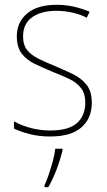

<svg xmlns="http://www.w3.org/2000/svg" viewBox="-20 -558 444 799"><path d="M362 -130Q362 -66 319 -28Q276 10 189 10Q141 10 101.5 -0.5Q62 -11 38 -23V-53Q71 -35 109.5 -25Q148 -15 189 -15Q266 -15 300.5 -46Q335 -77 335 -131Q335 -168 317.5 -191Q300 -214 269 -229Q238 -244 199 -259Q158 -276 124 -292.5Q90 -309 70 -335.5Q50 -362 50 -407Q50 -466 93 -502Q136 -538 215 -538Q255 -538 290.5 -529.5Q326 -521 353 -509L341 -484Q318 -497 283.5 -505Q249 -513 215 -513Q151 -513 113.5 -486Q76 -459 76 -407Q76 -370 93.5 -349Q111 -328 140.5 -313.5Q170 -299 207 -284Q247 -267 282.5 -250Q318 -233 340 -205.5Q362 -178 362 -130ZM240 68Q231 106 216 146Q201 186 181 221H165V214Q173 197 182.5 169Q192 141 200 111.5Q208 82 210 61H240Z"/></svg>

Font: Noto Sans Tamil SemiCondensed Thin
Style: Regular
Weight: 100
Width: 4
Designer: Jelle Bosma - Monotype Design Team
Foundry: Monotype Imaging Inc.
Version: Version 2.004; ttfautohint (v1.8.4.7-5d5b)